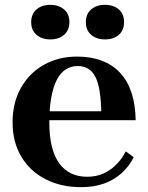

<svg xmlns="http://www.w3.org/2000/svg" viewBox="-20 -764 610 794"><path d="M267 -673Q267 -639 245 -620Q223 -601 188 -601Q153 -601 131 -620Q109 -639 109 -672Q109 -706 131 -725Q153 -744 188 -744Q223 -744 245 -725Q267 -706 267 -673ZM493 -673Q493 -639 471.5 -620Q450 -601 414 -601Q379 -601 357 -620Q335 -639 335 -672Q335 -706 357 -725Q379 -744 414 -744Q450 -744 471.5 -725Q493 -706 493 -673ZM184 -257Q184 -200 194.5 -158Q205 -116 225 -88.5Q245 -61 274 -47Q303 -33 340 -33Q379 -33 409 -47Q439 -61 462 -84.5Q485 -108 500 -138L533 -114Q514 -76 483 -48Q452 -20 410.5 -5Q369 10 315 10Q233 10 169 -22.5Q105 -55 68.5 -115.5Q32 -176 32 -258Q32 -340 67 -401.5Q102 -463 162.5 -496.5Q223 -530 299 -530Q356 -530 401 -513Q446 -496 477 -462.5Q508 -429 524 -380Q540 -331 541 -267H117L116 -304H423L399 -295Q398 -349 392 -386.5Q386 -424 374 -447Q362 -470 343.5 -480.5Q325 -491 301 -491Q275 -491 253 -477.5Q231 -464 216 -436Q201 -408 192.5 -363Q184 -318 184 -257Z"/></svg>

Font: Roboto Serif 144pt SemiBold
Style: Regular
Weight: 600
Version: Version 1.008